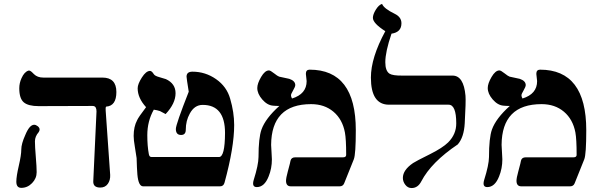

<svg xmlns="http://www.w3.org/2000/svg" viewBox="-20 -953 3032 982"><path d="M543.5 -58.6Q544.9 -31.7 531.5 -12.7Q518.1 6.3 492.7 6.3Q456.1 6.3 457 -25.4L473.6 -383.3Q473.6 -396 469.2 -403.6Q464.8 -411.1 453.1 -411.1L177.7 -410.2Q124.5 -410.2 101.6 -429.7Q78.6 -449.2 78.6 -501.5Q78.6 -528.3 90.3 -553.7Q104.5 -585.4 125.5 -591.8Q133.3 -594.2 146 -581.5L153.8 -573.7Q171.4 -556.2 201.7 -556.2H503.9Q575.2 -556.2 575.2 -482.4Q575.2 -411.1 522.9 -407.7Q519 -403.8 520.5 -387.2ZM158.7 -230Q158.7 -203.1 163.1 -151.1Q167.5 -99.1 167.5 -72.3Q167.5 -40.5 144 -16.4Q120.6 7.8 88.9 7.8Q63.5 7.8 63.5 -23.9Q63.5 -50.8 76.2 -105.5Q88.9 -160.2 88.9 -188.7Q88.9 -217.3 109.4 -262.7Q130.9 -314.9 154.8 -314.9Q163.6 -314.9 173.1 -307.4Q182.6 -299.8 182.6 -290.5Q182.6 -284.2 177.7 -276.9Q158.7 -255.4 158.7 -230Z M711.9 0Q688 0 682.6 -61Q680.2 -90.3 678.7 -144.5Q676.3 -159.7 669.9 -200.7Q663.6 -237.3 663.6 -257.8Q663.6 -304.7 681.2 -337.9Q687.5 -353 727.1 -404.8Q684.1 -451.7 684.1 -501.5Q684.1 -522.9 705.6 -556.6Q727.1 -590.3 747.6 -590.3Q756.3 -590.3 766.6 -573.7Q771.5 -564.9 794.4 -558.6L828.6 -548.3Q877.9 -525.4 877.9 -476.1Q877.9 -423.8 827.1 -369.6L798.3 -384.8Q784.2 -389.6 766.6 -392.1Q733.4 -333.5 733.4 -261.7Q733.4 -206.1 741.2 -165Q743.7 -149.9 754.9 -149.9H1100.1Q1130.4 -149.9 1130.9 -272.9Q1130.9 -416.5 1016.6 -416.5Q974.6 -416.5 950.7 -372.1Q930.2 -335.4 930.2 -289.6Q930.2 -262.7 906.2 -262.7Q879.4 -262.7 879.4 -293.5Q879.4 -316.4 945.3 -483.9Q934.1 -553.7 934.1 -561Q934.1 -586.4 964.4 -586.4Q1030.3 -586.4 1085 -548.3Q1139.6 -510.3 1157.2 -448.2Q1177.7 -378.4 1177.7 -313.5Q1177.7 -199.2 1128.4 -19Q1123.5 0 1105.5 0Z M1717.3 0H1467.3Q1443.4 0 1442.9 -27.8Q1442.9 -43 1452.1 -76.2Q1466.3 -128.4 1465.8 -130.9Q1469.7 -148.4 1490.2 -148.4H1734.9Q1751.5 -148.4 1750.5 -162.6Q1750.5 -241.2 1744.1 -275.4Q1731.4 -342.8 1685.5 -381.6Q1639.6 -420.4 1571.3 -420.4Q1368.2 -420.4 1366.7 -211.9Q1366.7 -199.2 1368.7 -175Q1370.6 -150.9 1370.6 -138.2Q1370.6 -91.3 1354 -50.8Q1332.5 3.9 1293.5 3.9Q1266.6 3.9 1277.8 -33.2Q1301.8 -109.4 1302.2 -149.9Q1302.2 -247.6 1317.4 -290.5Q1337.9 -347.7 1408.7 -411.1Q1389.6 -411.1 1376 -412.6Q1346.7 -415 1321.3 -444.3Q1295.9 -473.6 1295.9 -502.9Q1295.9 -525.9 1315.4 -559.3Q1335 -592.8 1355.5 -592.8Q1363.3 -592.8 1381.6 -578.1Q1399.9 -563.5 1407.7 -561Q1433.1 -556.2 1459.5 -549.8Q1489.7 -539.6 1490.2 -518.1Q1490.2 -509.3 1479.2 -490.7Q1468.3 -472.2 1468.3 -465.8Q1468.3 -458 1473.6 -449.2Q1548.3 -472.2 1548.3 -538.1Q1548.3 -544.4 1546.4 -556.6Q1544.4 -568.8 1544.4 -575.2Q1544.4 -596.7 1563.5 -596.7Q1799.8 -596.7 1799.8 -287.1Q1799.8 -164.1 1789.6 -138.2L1740.2 -15.1Q1733.9 0 1717.3 0Z M1999 -882.3Q2033.2 -865.7 2033.2 -834Q2033.2 -788.1 1982.4 -780.8Q1950.7 -688 1950.7 -634.8Q1950.7 -590.3 1972.2 -576.2Q1988.8 -565.9 2035.6 -566.4H2294.4Q2351.6 -566.4 2360.8 -463.4Q2363.3 -434.1 2356.9 -322.3Q2353 -251 2321.3 -214.4Q2185.5 -123 2134.8 -25.4Q2117.2 8.8 2085 8.8Q2065.9 8.8 2053.2 -7.6Q2040.5 -23.9 2040.5 -43Q2040.5 -83.5 2092.8 -119.1Q2105.5 -127.9 2180.2 -165Q2243.7 -196.8 2272 -224.6Q2314 -266.6 2313.5 -322.3Q2313.5 -417.5 2274.4 -417.5H1969.7Q1877 -417.5 1877 -556.2Q1877 -657.7 1950.7 -793.5Q1887.2 -834 1887.2 -861.8Q1887.2 -879.4 1902.3 -903.8Q1917.5 -928.2 1934.1 -933.1Q1943.4 -909.2 1999 -882.3Z M2896 0H2646Q2622.1 0 2621.6 -27.8Q2621.6 -43 2630.9 -76.2Q2645 -128.4 2644.5 -130.9Q2648.4 -148.4 2668.9 -148.4H2913.6Q2930.2 -148.4 2929.2 -162.6Q2929.2 -241.2 2922.9 -275.4Q2910.2 -342.8 2864.3 -381.6Q2818.4 -420.4 2750 -420.4Q2546.9 -420.4 2545.4 -211.9Q2545.4 -199.2 2547.4 -175Q2549.3 -150.9 2549.3 -138.2Q2549.3 -91.3 2532.7 -50.8Q2511.2 3.9 2472.2 3.9Q2445.3 3.9 2456.5 -33.2Q2480.5 -109.4 2481 -149.9Q2481 -247.6 2496.1 -290.5Q2516.6 -347.7 2587.4 -411.1Q2568.4 -411.1 2554.7 -412.6Q2525.4 -415 2500 -444.3Q2474.6 -473.6 2474.6 -502.9Q2474.6 -525.9 2494.1 -559.3Q2513.7 -592.8 2534.2 -592.8Q2542 -592.8 2560.3 -578.1Q2578.6 -563.5 2586.4 -561Q2611.8 -556.2 2638.2 -549.8Q2668.5 -539.6 2668.9 -518.1Q2668.9 -509.3 2658 -490.7Q2647 -472.2 2647 -465.8Q2647 -458 2652.3 -449.2Q2727.1 -472.2 2727.1 -538.1Q2727.1 -544.4 2725.1 -556.6Q2723.1 -568.8 2723.1 -575.2Q2723.1 -596.7 2742.2 -596.7Q2978.5 -596.7 2978.5 -287.1Q2978.5 -164.1 2968.3 -138.2L2918.9 -15.1Q2912.6 0 2896 0Z"/></svg>

Font: Accordance
Style: Bold
Weight: 700
Version: Version 1.2 (build January 31, 2020) Miklal Software Solutio